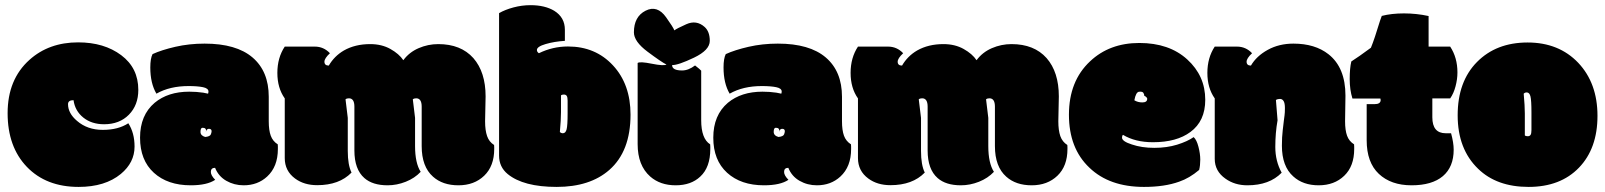

<svg xmlns="http://www.w3.org/2000/svg" viewBox="-20 -716 6278 751"><path d="M287.6 15.1Q391.1 15.1 452.6 -35.6Q506.3 -80.1 506.3 -142.6Q506.3 -196.3 481.9 -233.9Q442.4 -208 382.1 -208Q321.8 -208 281.2 -243.2Q246.1 -272.9 246.1 -308.6Q246.1 -324.2 267.6 -324.2Q273.4 -282.2 305.9 -256.1Q338.4 -230 387.2 -230Q447.3 -230 484.1 -267.3Q521 -304.7 521 -364.3Q521 -450.2 454.1 -500.2Q387.2 -550.3 285.6 -550.3Q171.4 -550.3 95.2 -481.9Q9.8 -405.3 9.8 -273.4Q9.8 -141.6 85.2 -63.2Q160.6 15.1 287.6 15.1Z M1031.2 -241.7V-337.4Q1031.2 -437 967.8 -491.2Q904.3 -545.4 780.3 -545.4Q720.2 -545.4 666 -533Q611.8 -520.5 576.7 -504.4Q567.9 -487.3 567.9 -452.1Q567.9 -390.1 591.8 -349.6Q644 -379.4 717.8 -379.4Q752.4 -379.4 773.9 -375Q795.4 -370.6 795.4 -357.9Q795.4 -354.5 793.9 -349.6Q792.5 -350.1 774.9 -353.5Q748.5 -357.4 720.2 -357.4Q637.2 -357.4 585 -314Q527.8 -265.6 527.8 -177.5Q527.8 -89.4 581.8 -40.3Q635.7 8.8 726.1 8.8Q790 8.8 821.8 -12.7Q804.7 -29.8 804.7 -43.5Q804.7 -59.6 821.3 -59.6Q834.5 -26.4 865.2 -8.8Q896 8.8 933.1 8.8Q987.8 8.8 1024.9 -25.4Q1066.9 -64 1066.9 -133.3V-142.1Q1066.9 -148.9 1066.4 -151.4Q1046.9 -163.6 1039.1 -185.1Q1031.2 -206.5 1031.2 -241.7ZM772.5 -216.3Q780.3 -216.3 783.7 -212.4Q787.1 -208.5 785.2 -200.2Q788.1 -213.9 800.3 -211.9Q803.7 -211.4 805.7 -209Q810.1 -204.1 804.7 -190.4Q801.3 -182.1 782.7 -180.2Q764.2 -185.5 764.2 -200.2Q764.2 -216.3 772.5 -216.3Z M1877.4 -241.7 1879.4 -338.9Q1879.4 -434.1 1831.5 -488.8Q1782.7 -543.5 1694.3 -543.5Q1654.3 -543.5 1617.4 -527.6Q1580.6 -511.7 1557.6 -480.5Q1541 -505.4 1507.1 -524.4Q1473.1 -543.5 1428.2 -543.5Q1369.1 -543.5 1325.2 -518.6Q1287.6 -496.6 1266.1 -459.5Q1249 -459.5 1249 -474.6Q1249 -487.8 1270.5 -507.8Q1246.1 -533.7 1211.4 -533.7H1093.8Q1064.9 -490.2 1064.9 -430.9Q1064.9 -371.6 1093.8 -331.1V-97.7Q1093.8 -47.4 1134.3 -17.6Q1169.4 8.3 1220.7 8.3Q1307.1 8.3 1355 -41Q1340.3 -70.8 1340.3 -125.5V-254.9L1331.5 -327.6Q1336.4 -331.5 1344.7 -331.5Q1366.2 -331.5 1366.2 -298.8V-127.4Q1366.2 -53.7 1405.3 -19.5Q1437.5 8.8 1496.1 8.8Q1532.2 8.8 1567.1 -5.1Q1602.1 -19 1625.5 -43.9Q1603.5 -78.1 1603.5 -144.5V-254.9L1594.7 -327.6Q1599.6 -331.5 1607.9 -331.5Q1629.4 -331.5 1629.4 -298.8V-144.5Q1629.4 -64 1673.8 -24.9Q1711.4 8.8 1773.2 8.8Q1835 8.8 1874 -28.8Q1913.1 -66.4 1913.1 -133.3V-140.6Q1913.1 -146.5 1912.6 -148.9Q1893.1 -161.1 1885.3 -183.6Q1877.4 -206.1 1877.4 -241.7Z M2189.5 -599.6Q2189.5 -647.9 2147.9 -673.8Q2111.3 -695.8 2055.2 -695.8Q2021.5 -695.8 1988.5 -687Q1955.6 -678.2 1932.1 -664.6V-107.4Q1932.1 -63 1965.8 -35.2Q2027.3 15.1 2157.5 15.1Q2287.6 15.1 2363.3 -51.3Q2446.3 -124 2446.3 -267.6Q2446.3 -386.2 2377.7 -460.2Q2309.1 -534.2 2201.7 -534.2Q2141.6 -534.2 2087.9 -507.8Q2080.1 -512.7 2080.1 -520.5Q2080.1 -533.7 2114.3 -543.7Q2148.4 -553.7 2189.5 -556.2ZM2169.9 -199.7Q2174.3 -248 2174.3 -277.3V-342.8Q2177.7 -346.2 2185.5 -346.2Q2193.4 -346.2 2196.8 -340.8Q2200.2 -335.4 2200.2 -322.3V-272.5Q2200.2 -225.6 2196.3 -210.2Q2192.4 -194.8 2181.6 -194.8Q2174.8 -194.8 2169.9 -199.7Z M2722.7 -439.5Q2718.3 -444.8 2698.7 -460Q2672.9 -440.4 2647.9 -440.4Q2608.9 -440.4 2608.9 -461.4Q2632.8 -460.9 2694.6 -490.5Q2756.3 -520 2756.3 -556.2Q2756.3 -592.3 2736.3 -610.4Q2704.1 -639.2 2664.1 -621.1Q2627 -604.5 2617.7 -597.2Q2613.3 -609.4 2585.4 -648.4Q2550.8 -697.3 2505.1 -674.1Q2459.5 -650.9 2459.5 -589.4Q2459.5 -553.7 2512.7 -513.9Q2565.9 -474.1 2586.9 -463.4Q2575.7 -457.5 2529.3 -466.8Q2482.9 -476.1 2474.1 -469.7V-152.3Q2474.1 -68.8 2523.4 -25.4Q2562.5 8.8 2622.8 8.8Q2683.1 8.8 2719.2 -25.4Q2758.3 -61.5 2758.3 -133.3V-142.1Q2758.3 -148.9 2757.8 -151.4Q2722.7 -173.3 2722.7 -246.1Z M3273.4 -241.7V-337.4Q3273.4 -437 3210 -491.2Q3146.5 -545.4 3022.5 -545.4Q2962.4 -545.4 2908.2 -533Q2854 -520.5 2818.8 -504.4Q2810.1 -487.3 2810.1 -452.1Q2810.1 -390.1 2834 -349.6Q2886.2 -379.4 2960 -379.4Q2994.6 -379.4 3016.1 -375Q3037.6 -370.6 3037.6 -357.9Q3037.6 -354.5 3036.1 -349.6Q3034.7 -350.1 3017.1 -353.5Q2990.7 -357.4 2962.4 -357.4Q2879.4 -357.4 2827.1 -314Q2770 -265.6 2770 -177.5Q2770 -89.4 2824 -40.3Q2877.9 8.8 2968.3 8.8Q3032.2 8.8 3064 -12.7Q3046.9 -29.8 3046.9 -43.5Q3046.9 -59.6 3063.5 -59.6Q3076.7 -26.4 3107.4 -8.8Q3138.2 8.8 3175.3 8.8Q3230 8.8 3267.1 -25.4Q3309.1 -64 3309.1 -133.3V-142.1Q3309.1 -148.9 3308.6 -151.4Q3289.1 -163.6 3281.2 -185.1Q3273.4 -206.5 3273.4 -241.7ZM3014.6 -216.3Q3022.5 -216.3 3025.9 -212.4Q3029.3 -208.5 3027.3 -200.2Q3030.3 -213.9 3042.5 -211.9Q3045.9 -211.4 3047.9 -209Q3052.2 -204.1 3046.9 -190.4Q3043.5 -182.1 3024.9 -180.2Q3006.3 -185.5 3006.3 -200.2Q3006.3 -216.3 3014.6 -216.3Z M4119.6 -241.7 4121.6 -338.9Q4121.6 -434.1 4073.7 -488.8Q4024.9 -543.5 3936.5 -543.5Q3896.5 -543.5 3859.6 -527.6Q3822.8 -511.7 3799.8 -480.5Q3783.2 -505.4 3749.3 -524.4Q3715.3 -543.5 3670.4 -543.5Q3611.3 -543.5 3567.4 -518.6Q3529.8 -496.6 3508.3 -459.5Q3491.2 -459.5 3491.2 -474.6Q3491.2 -487.8 3512.7 -507.8Q3488.3 -533.7 3453.6 -533.7H3335.9Q3307.1 -490.2 3307.1 -430.9Q3307.1 -371.6 3335.9 -331.1V-97.7Q3335.9 -47.4 3376.5 -17.6Q3411.6 8.3 3462.9 8.3Q3549.3 8.3 3597.2 -41Q3582.5 -70.8 3582.5 -125.5V-254.9L3573.7 -327.6Q3578.6 -331.5 3586.9 -331.5Q3608.4 -331.5 3608.4 -298.8V-127.4Q3608.4 -53.7 3647.5 -19.5Q3679.7 8.8 3738.3 8.8Q3774.4 8.8 3809.3 -5.1Q3844.2 -19 3867.7 -43.9Q3845.7 -78.1 3845.7 -144.5V-254.9L3836.9 -327.6Q3841.8 -331.5 3850.1 -331.5Q3871.6 -331.5 3871.6 -298.8V-144.5Q3871.6 -64 3916 -24.9Q3953.6 8.8 4015.4 8.8Q4077.1 8.8 4116.2 -28.8Q4155.3 -66.4 4155.3 -133.3V-140.6Q4155.3 -146.5 4154.8 -148.9Q4135.3 -161.1 4127.4 -183.6Q4119.6 -206.1 4119.6 -241.7Z M4454.6 15.1Q4535.6 15.1 4592.3 -5.4Q4632.3 -19 4670.4 -51.3Q4674.8 -68.8 4674.8 -91.6Q4674.8 -114.3 4667.7 -141.8Q4660.6 -169.4 4648.9 -179.7Q4624.5 -162.6 4584.2 -150.1Q4543.9 -137.7 4494.9 -137.7Q4445.8 -137.7 4407.2 -150.9Q4368.7 -163.1 4368.7 -177.7Q4368.7 -185.5 4372.6 -188.5Q4420.4 -159.7 4489.7 -159.7Q4582.5 -159.7 4636.2 -199.7Q4694.3 -242.2 4694.3 -325.7Q4694.3 -419.4 4623.8 -483.6Q4553.2 -547.9 4436.5 -547.9Q4319.8 -547.9 4243.7 -476.1Q4161.1 -398.9 4161.1 -267.3Q4161.1 -135.7 4241.2 -60.1Q4319.3 15.1 4454.6 15.1ZM4448.2 -315.4Q4430.7 -315.4 4417 -323.7Q4422.9 -356 4435.5 -357.2Q4448.2 -358.4 4451.9 -353.3Q4455.6 -348.1 4456.1 -340.8Q4456.1 -340.8 4456.1 -340.8Q4456.5 -341.3 4461.9 -337.9Q4467.3 -333.5 4467.3 -329.6Q4467.3 -315.4 4448.2 -315.4Z M5241.2 -241.7 5242.7 -341.8Q5242.7 -451.7 5176.3 -503.9Q5123.5 -545.4 5039.1 -545.4Q4982.9 -545.4 4938.7 -521Q4894.5 -496.6 4873 -459.5Q4856 -459.5 4856 -474.6Q4856 -487.8 4877.4 -507.8Q4853 -533.7 4818.4 -533.7H4731.4Q4702.6 -490.2 4702.6 -430.9Q4702.6 -371.6 4731.4 -331.1V-94.7Q4731.4 -46.4 4773.4 -17.1Q4809.6 8.8 4858.9 8.8Q4945.3 8.8 4993.2 -40.5Q4968.3 -85.9 4968.3 -141.1Q4968.3 -196.3 4977.1 -245.6L4970.7 -325.2Q4977.5 -329.1 4986.6 -329.1Q4995.6 -329.1 5000.7 -320.8Q5005.9 -312.5 5005.9 -293.5Q5005.9 -274.4 5004.4 -264.6Q5002.9 -254.9 5001.7 -243.7Q5000.5 -232.4 4997.3 -206.3Q4994.1 -180.2 4994.1 -146Q4994.1 -65.4 5038.6 -25.9Q5076.7 8.8 5137.9 8.8Q5199.2 8.8 5238 -28.6Q5276.9 -65.9 5276.9 -133.3V-142.1Q5276.9 -148.9 5276.4 -151.4Q5256.8 -163.6 5249 -185.1Q5241.2 -206.5 5241.2 -241.7Z M5325.7 -308.6V-167.5Q5325.7 -80.6 5373.3 -35.9Q5420.9 8.8 5501.2 8.8Q5581.5 8.8 5623.8 -27.1Q5666 -63 5666 -130.4Q5666 -157.7 5655.8 -194.8H5634.8Q5582.5 -194.8 5582.5 -257.3V-331.1H5652.3Q5666 -350.6 5673.3 -378.4Q5680.7 -406.2 5680.7 -432.6Q5680.7 -490.7 5652.3 -533.7H5567.9V-653.3Q5520.5 -663.6 5471.7 -663.6Q5422.9 -663.6 5384.8 -653.8Q5380.9 -644.5 5377.9 -634.8Q5356 -562.5 5342.3 -529.3Q5293.5 -493.2 5265.6 -475.6Q5259.3 -449.2 5259.3 -407Q5259.3 -364.7 5270 -330.6H5379.4Q5380.4 -326.7 5380.4 -324.7Q5380.4 -308.6 5356 -308.6Z M5761.7 -55.7Q5834.5 15.1 5959 15.1Q6083.5 15.1 6156 -60.1Q6228.5 -135.3 6228.5 -262.9Q6228.5 -390.6 6153.3 -470.2Q6077.6 -549.8 5955.1 -549.8Q5832.5 -549.8 5757.1 -473.4Q5681.6 -397 5681.6 -264.9Q5681.6 -132.8 5761.7 -55.7ZM5944.3 -272Q5944.3 -301.3 5939.9 -349.6Q5944.8 -354.5 5951.7 -354.5Q5962.4 -354.5 5966.3 -339.1Q5970.2 -323.7 5970.2 -276.9V-207Q5970.2 -193.8 5966.8 -188.5Q5963.4 -183.1 5955.6 -183.1Q5947.8 -183.1 5944.3 -186.5Z"/></svg>

Font: Friends & Family
Style: Regular
Weight: 400
Designer: Sarang Kulkarni, Maithili Shingre, Noopur Datye
Foundry: Ek Type
Version: Version 1.000;hotconv 1.0.117;makeotfexe 2.5.65602